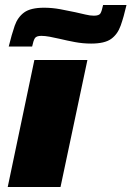

<svg xmlns="http://www.w3.org/2000/svg" viewBox="-20 -751 528 771"><path d="M11 0 118 -510H331L223 0ZM15 -564Q27 -613 39 -647.5Q51 -682 77 -701Q103 -720 157 -720Q189 -720 222 -714Q255 -708 282 -702Q305 -697 323.5 -692.5Q342 -688 357 -688Q378 -688 383.5 -697.5Q389 -707 394 -731H488Q477 -683 464.5 -648Q452 -613 426 -594.5Q400 -576 346 -576Q313 -576 281 -582Q249 -588 220 -595Q199 -600 179.5 -603.5Q160 -607 146 -607Q126 -607 120 -597.5Q114 -588 109 -564Z"/></svg>

Font: Saira Expanded ExtraBold
Style: Italic
Weight: 800
Width: 7
Italic angle: -12°
Designer: Hector Gatti with collaboration of the Omnibus-Type team
Foundry: Omnibus-Type
Version: Version 1.101